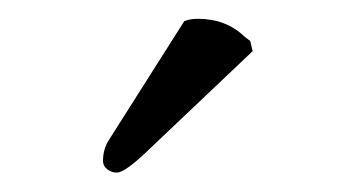

<svg xmlns="http://www.w3.org/2000/svg" viewBox="-20 -725 382 203"><path d="M174.8 -702.6Q180.7 -705.1 189.5 -705.1Q218.8 -705.1 238.3 -686.5Q238.3 -686.5 244.6 -681.6L247.1 -670.9L132.3 -562Q111.3 -542.5 103.5 -542.5Q97.7 -542.5 93.3 -546.1Q88.9 -549.8 88.9 -554.7Q88.9 -567.4 95.2 -577.1Z"/></svg>

Font: Libertinage
Style: l
Weight: 400
Designer: OSP
Foundry: OSP
Version: Version 1.0; 2008; OFL relea